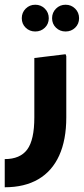

<svg xmlns="http://www.w3.org/2000/svg" viewBox="-20 -591 354 811"><path d="M0 200V81Q65 81 95 40.5Q125 0 125 -95V-346L257 -362L260 -354V-95Q260 0 230 66Q200 132 142 166Q84 200 0 200ZM129 -458Q105 -458 88.5 -474Q72 -490 72 -514Q72 -538 88.5 -554.5Q105 -571 129 -571Q153 -571 169.5 -554.5Q186 -538 186 -514Q186 -490 169.5 -474Q153 -458 129 -458ZM257 -458Q233 -458 216.5 -474Q200 -490 200 -514Q200 -538 216.5 -554.5Q233 -571 257 -571Q281 -571 297.5 -554.5Q314 -538 314 -514Q314 -490 297.5 -474Q281 -458 257 -458Z"/></svg>

Font: Fustat ExtraBold
Style: Regular
Weight: 800
Designer: Mohamed Gaber, Khaled Hosny, Laura Garcia Mut
Foundry: Kief Type Foundry, Alif Type Foundry, Hard Type Foundry
Version: Version 1.007